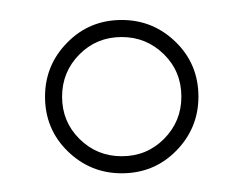

<svg xmlns="http://www.w3.org/2000/svg" viewBox="-20 -510 250 197"><path d="M104.9 -489.5Q137.2 -489.5 160.4 -466.8Q183.6 -444.1 183.6 -410.8Q183.6 -378.5 160.8 -355.3Q138.1 -332.2 104.9 -332.2Q72.6 -332.2 49.4 -354.9Q26.2 -377.6 26.2 -410.8Q26.2 -443.2 49 -466.3Q71.7 -489.5 104.9 -489.5ZM104.9 -472Q79.1 -472 61.4 -454.1Q43.7 -436.2 43.7 -410.8Q43.7 -385.1 61.6 -367.4Q79.5 -349.7 104.9 -349.7Q130.7 -349.7 148.4 -367.6Q166.1 -385.5 166.1 -410.8Q166.1 -436.6 148.2 -454.3Q130.2 -472 104.9 -472Z"/></svg>

Font: FoglihtenBlackPcs
Style: BlackPcs
Weight: 900
Version: Version 0.75